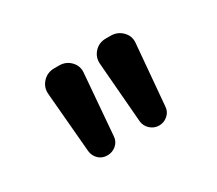

<svg xmlns="http://www.w3.org/2000/svg" viewBox="-69 -912 638 564"><g transform="rotate(-30 250.0 -630.0)"><path d="M292 -519.5 275.4 -723.6Q273.4 -747.1 288.6 -763.7Q303.7 -780.3 327.1 -780.3H343.8Q367.2 -780.3 383.3 -763.7Q399.4 -747.1 396.5 -723.6L378.9 -519.5Q377.9 -502.9 365.2 -491.7Q352.5 -480.5 335.9 -480.5Q319.3 -480.5 306.6 -491.7Q293.9 -502.9 292 -519.5ZM117.2 -519.5 99.6 -723.6Q97.7 -747.1 113.3 -763.7Q128.9 -780.3 152.3 -780.3H168.9Q192.4 -780.3 208 -763.7Q223.6 -747.1 220.7 -723.6L204.1 -519.5Q203.1 -502.9 190.4 -491.7Q177.7 -480.5 160.2 -480.5Q142.6 -480.5 130.9 -491.7Q119.1 -502.9 117.2 -519.5Z"/></g></svg>

Font: Rounded Mgen+ 2m medium
Style: Regular
Weight: 500
Designer: [Source Han Sans]
Ryoko NISHIZUKA  (kana & ideographs); Paul D. Hunt (Latin, Greek & Cyrillic); Wenlong ZHANG  (bopomofo
Version: Version 1.059.20150602